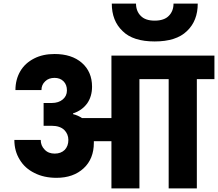

<svg xmlns="http://www.w3.org/2000/svg" viewBox="-20 -1050 1215 1070"><path d="M1175 -740C1175 -740 601 -740 601 -740C601 -740 601 -392 601 -392C601 -392 437 -392 437 -392C437 -392 437 -392 437 -392C424 -401 407 -409 387 -414C387 -414 387 -418 387 -418C387 -418 387 -418 387 -418C421 -429 447 -448 466 -474C484 -500 493 -531 493 -567C493 -567 493 -567 493 -567C493 -622 474 -667 436 -700C398 -733 347 -749 284 -749C284 -749 284 -749 284 -749C241 -749 203 -741 170 -724C137 -707 111 -684 93 -653C75 -622 66 -587 66 -548C66 -548 211 -548 211 -548C211 -548 211 -548 211 -548C211 -568 218 -584 232 -597C245 -610 263 -616 284 -616C284 -616 284 -616 284 -616C304 -616 321 -610 334 -597C347 -584 353 -567 353 -546C353 -546 353 -546 353 -546C353 -525 345 -509 330 -496C315 -483 294 -476 268 -476C268 -476 223 -476 223 -476C223 -476 223 -349 223 -349C223 -349 268 -349 268 -349C268 -349 268 -349 268 -349C299 -349 322 -341 338 -326C353 -311 361 -292 361 -270C361 -270 361 -270 361 -270C361 -247 354 -229 341 -215C327 -201 308 -194 285 -194C285 -194 285 -194 285 -194C262 -194 243 -201 229 -216C214 -231 207 -249 207 -270C207 -270 60 -270 60 -270C60 -270 60 -270 60 -270C60 -229 70 -192 90 -160C109 -128 137 -103 172 -86C207 -68 248 -59 295 -59C295 -59 295 -59 295 -59C358 -59 408 -77 446 -112C484 -147 503 -195 503 -254C503 -254 503 -263 503 -263C503 -263 601 -263 601 -263C601 -263 601 0 601 0C601 0 757 0 757 0C757 0 757 -609 757 -609C757 -609 920 -609 920 -609C920 -609 920 0 920 0C920 0 1077 0 1077 0C1077 0 1077 -609 1077 -609C1077 -609 1175 -609 1175 -609C1175 -609 1175 -740 1175 -740ZM1082 -1030C1082 -1030 947 -1030 947 -1030C947 -1030 947 -1030 947 -1030C947 -1002 938 -979 921 -962C904 -944 877 -935 842 -935C842 -935 842 -935 842 -935C807 -935 781 -944 764 -962C747 -979 738 -1002 738 -1030C738 -1030 603 -1030 603 -1030C603 -1030 603 -1030 603 -1030C603 -966 623 -915 663 -877C702 -838 762 -819 842 -819C842 -819 842 -819 842 -819C922 -819 982 -838 1022 -877C1062 -915 1082 -966 1082 -1030Z"/></svg>

Font: Girnar Poppins
Style: Bold
Weight: 500
Designer: Ninad Kale (Devanagari), Jonny Pinhorn (Latin)
Foundry: Indian Type Foundry
Version: ""